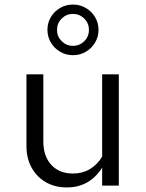

<svg xmlns="http://www.w3.org/2000/svg" viewBox="-20 -814 640 842"><path d="M273 8Q221 8 181 -15Q141 -38 118.5 -79Q96 -120 96 -173V-488H170V-194Q170 -129 205 -91Q240 -53 300 -53Q341 -53 373.5 -72Q406 -91 428 -127V-488H501V0H428V-79Q373 8 273 8ZM300 -572Q268.9 -572 243.5 -587.1Q218.1 -602.1 203 -627.6Q188 -653 188 -683.5Q188 -714 203 -739.1Q218.1 -764.3 243.5 -779.1Q268.9 -794 300 -794Q331 -794 356.5 -779Q382 -764 397 -738.9Q412 -713.8 412 -683Q412 -653 397 -627.5Q382 -602 356.5 -587Q331 -572 300 -572ZM299.5 -613Q329 -613 349.5 -633.3Q370 -653.7 370 -683Q370 -712 349.5 -732.5Q329 -753 299.5 -753Q271 -753 250.5 -732.5Q230 -712 230 -682.5Q230 -654 250.5 -633.5Q271 -613 299.5 -613Z"/></svg>

Font: Red Hat Mono
Style: Regular
Weight: 300
Monospace: yes
Designer: Pentagram, MCKL
Foundry: Pentagram, MCKL
Version: Version 1.023